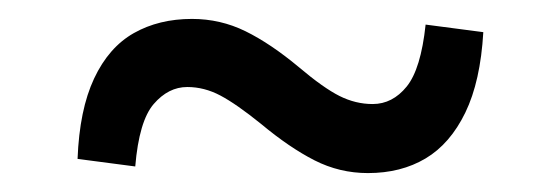

<svg xmlns="http://www.w3.org/2000/svg" viewBox="-20 -446 581 203"><path d="M296 -375Q322 -353 339 -344.5Q356 -336 374 -336Q395 -336 410 -354.5Q425 -373 430 -420L491 -412Q488 -360 472 -327Q456 -294 430 -278.5Q404 -263 369 -263Q339 -263 312.5 -276.5Q286 -290 256 -315Q230 -336 213 -345Q196 -354 178 -354Q158 -354 142.5 -336Q127 -318 123 -270L62 -278Q64 -330 79.5 -363Q95 -396 121.5 -411Q148 -426 183 -426Q213 -426 239.5 -413Q266 -400 296 -375Z"/></svg>

Font: Source Serif 4 18pt SemiBold
Style: Italic
Weight: 600
Italic angle: -12°
Designer: Frank Grießhammer
Foundry: Adobe Systems Incorporated
Version: Version 4.004;hotconv 1.0.116;makeotfexe 2.5.65601